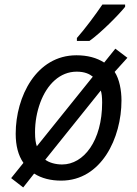

<svg xmlns="http://www.w3.org/2000/svg" viewBox="-20 -786 603 844"><path d="M130 -23C163 -2 203 8 249 8C426 8 514 -180 514 -344C514 -389 505 -438 484 -470L540 -532L487 -572L438 -511C405 -532 365 -543 316 -543C140 -543 49 -362 49 -198C49 -146 60 -103 83 -70L29 -3L82 38ZM142 -143C137 -156 134 -176 134 -204C134 -251 142 -294 157 -335C187 -416 244 -471 317 -471C352 -471 373 -461 388 -449ZM253 -63C224 -63 196 -71 179 -84L423 -388C427 -377 429 -358 429 -335C429 -167 348 -63 253 -63ZM373 -606C423 -641 503 -722 530 -756V-766H430C401 -723 352 -657 318 -619V-606Z"/></svg>

Font: BC Sans
Style: Italic
Weight: 400
Italic angle: -12°
Designer: Monotype Design Team
Designer: Province of B.C.
Foundry: Monotype Imaging Inc.
Version: Version 2.000;GOOG;noto-source:20170915:90ef993387c0